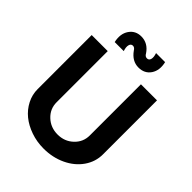

<svg xmlns="http://www.w3.org/2000/svg" viewBox="-269 -1122 1276 1276"><g transform="rotate(45 369.0 -483.5)"><path d="M434.1 -816.9Q374 -816.9 333 -875Q321.8 -894 306.2 -894Q288.6 -894 283.2 -874.8Q277.8 -855.5 288.1 -825.2H203.1Q188.5 -890.6 218 -933.8Q247.6 -977.1 301.8 -977.1Q365.2 -977.1 403.8 -918.9Q413.6 -899.9 431.2 -899.9Q449.2 -899.9 454.3 -918.7Q459.5 -937.5 449.2 -967.8H534.2Q549.3 -903.3 520.3 -860.1Q491.2 -816.9 434.1 -816.9ZM369.1 9.8Q305.7 9.8 248.8 -10Q191.9 -29.8 150.9 -63.2Q109.9 -96.7 85.9 -143.3Q62 -189.9 62 -242.2V-750H212.9V-269Q212.9 -207.5 258.3 -164.8Q303.7 -122.1 369.1 -122.1Q434.6 -122.1 479.7 -164.8Q524.9 -207.5 524.9 -269V-750H675.8V-242.2Q675.8 -172.9 635.3 -114.7Q594.7 -56.6 524.2 -23.4Q453.6 9.8 369.1 9.8Z"/></g></svg>

Font: Oakes Grotesk Bold
Style: Regular
Weight: 700
Designer: Samuel Oakes
Foundry: Samuel Oakes
Version: Version 1.000;PS 001.000;hotconv 1.0.88;makeotf.lib2.5.64775